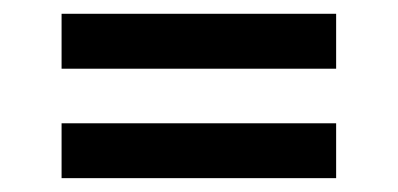

<svg xmlns="http://www.w3.org/2000/svg" viewBox="-20 -420 580 280"><path d="M470.2 -319.8H69.8V-399.9H470.2ZM470.2 -160.2H69.8V-240.2H470.2Z"/></svg>

Font: Laconic
Style: Regular
Weight: 400
Designer: Robby Woodard
Version: Version 1.000